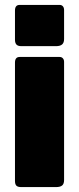

<svg xmlns="http://www.w3.org/2000/svg" viewBox="-20 -762 322 782"><path d="M241 -603Q241 -588 233 -581Q225 -574 208 -574H67Q53 -574 47 -580.5Q41 -587 41 -600V-719Q41 -742 60 -742H223Q231 -742 236 -736.5Q241 -731 241 -721ZM241 -29Q241 -13 233 -6.5Q225 0 208 0H67Q52 0 46.5 -6Q41 -12 41 -25V-507Q41 -530 60 -530H223Q231 -530 236 -524.5Q241 -519 241 -510Z"/></svg>

Font: Libre Franklin Black
Style: Regular
Weight: 900
Designer: Pablo Impallari, Rodrigo Fuenzalida
Foundry: Impallari Type
Version: Version 1.002; ttfautohint (v1.5)